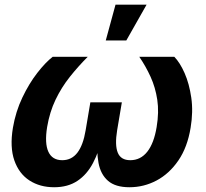

<svg xmlns="http://www.w3.org/2000/svg" viewBox="-20 -787 873 815"><path d="M209.6 7.8Q149.6 7.8 105.1 -20.9Q60.6 -49.7 40.9 -106Q21.2 -162.3 34.8 -244.7Q46.5 -313.3 74.9 -372.9Q103.3 -432.5 138.1 -477.3Q173 -522.2 203.6 -545.9H352.4Q311.7 -505.1 276.3 -460.6Q240.9 -416 215.8 -363.8Q190.8 -311.5 180.1 -248.1Q168.8 -178.5 185.4 -142.7Q201.9 -107 244.2 -107Q284.2 -107 308.7 -139.2Q333.2 -171.4 343.5 -233.9L363.5 -352.5H497.2L477.2 -233.9Q466.9 -171.4 479.8 -139.2Q492.7 -107 533.1 -107Q576.7 -107 605.2 -143Q633.6 -179 644.9 -247.8Q655.5 -311.3 647.6 -363.6Q639.7 -415.8 619.3 -460.7Q598.9 -505.6 571.2 -545.9H719.9Q743.7 -521.7 763.6 -476.7Q783.5 -431.6 792 -372.1Q800.5 -312.6 789.1 -244.7Q775.7 -162.3 737.3 -106Q698.8 -49.7 644.7 -20.9Q590.6 7.8 529.5 7.8Q469.8 7.8 438.5 -19.5Q407.1 -46.9 398.1 -95.7Q389 -144.6 395.3 -208.9H415.4Q400.5 -143.9 374.8 -95.1Q349.1 -46.2 308.6 -19.2Q268.2 7.8 209.6 7.8ZM428.9 -615.1 470.3 -767.1H602.2L516.1 -615.1Z"/></svg>

Font: Adwaita Sans
Style: Italic
Weight: 400
Italic angle: -9.39999°
Designer: Rasmus Andersson
Foundry: rsms
Version: Version 4.001;git-9221beed3